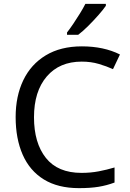

<svg xmlns="http://www.w3.org/2000/svg" viewBox="-20 -964 672 994"><path d="M403 -645Q288 -645 222 -568Q156 -491 156 -357Q156 -224 217.5 -146.5Q279 -69 402 -69Q449 -69 491 -77Q533 -85 573 -97V-19Q533 -4 490.5 3Q448 10 389 10Q280 10 207 -35Q134 -80 97.5 -163Q61 -246 61 -358Q61 -466 100.5 -548.5Q140 -631 217 -677.5Q294 -724 404 -724Q517 -724 601 -682L565 -606Q532 -621 491.5 -633Q451 -645 403 -645ZM528 -934Q516 -916 491 -887.5Q466 -859 437.5 -830.5Q409 -802 385 -784H327V-796Q342 -815 359.5 -841Q377 -867 394 -894.5Q411 -922 422 -944H528Z"/></svg>

Font: Noto Sans Wancho
Style: Regular
Weight: 400
Designer: Monotype Design Team
Foundry: Monotype Imaging Inc.
Version: Version 2.001; ttfautohint (v1.8.4.7-5d5b)